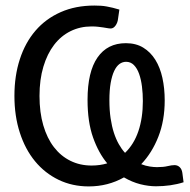

<svg xmlns="http://www.w3.org/2000/svg" viewBox="-20 -668 686 695"><path d="M644.5 -8.3Q622.1 -1 596.2 2.7Q570.3 6.3 544.4 6.3Q517.6 6.3 487.8 -1.2Q458 -8.8 428.7 -25.9Q370.6 6.8 301.3 6.8Q241.7 6.8 192.1 -17.1Q142.6 -41 106.9 -84.2Q71.3 -127.4 51.8 -187.7Q32.2 -248 32.2 -320.8Q32.2 -393.6 51.8 -453.6Q71.3 -513.7 108.4 -556.9Q145.5 -600.1 199.5 -624Q253.4 -647.9 321.8 -647.9Q334 -647.9 345 -647.2Q356 -646.5 366.5 -644.5Q377 -642.6 388.2 -639.9Q399.4 -637.2 412.1 -633.3L407.2 -599.6Q405.8 -585.9 398.2 -575.4Q390.6 -564.9 380.9 -564.9Q375 -564.9 368.7 -566.2Q362.3 -567.4 354.2 -568.6Q346.2 -569.8 335.9 -571Q325.7 -572.3 311.5 -572.3Q270 -572.3 235.4 -555.2Q200.7 -538.1 175.8 -505.6Q150.9 -473.1 137 -426.5Q123 -379.9 123 -320.8Q123 -261.2 136.7 -214.4Q150.4 -167.5 175.3 -135.3Q200.2 -103 234.9 -85.9Q269.5 -68.8 311.5 -68.8Q327.1 -68.8 341.1 -70.8Q355 -72.8 368.2 -76.7Q336.9 -113.8 316.9 -170.2Q296.9 -226.6 296.9 -306.6Q296.9 -407.7 332.8 -459.7Q368.7 -511.7 435.5 -511.7Q472.2 -511.7 498.5 -495.6Q524.9 -479.5 542.2 -451.7Q559.6 -423.8 567.9 -386Q576.2 -348.1 576.2 -304.7Q576.2 -231.4 553.2 -173.1Q530.3 -114.7 491.2 -73.7Q507.3 -67.4 522.2 -65.2Q537.1 -63 548.3 -63Q571.8 -63 586.7 -66.7Q601.6 -70.3 611.8 -70.3Q622.6 -70.3 630.4 -63Q638.2 -55.7 640.1 -42ZM376 -305.2Q376 -269 380.4 -239.7Q384.8 -210.4 392.3 -187.3Q399.9 -164.1 410.2 -146Q420.4 -127.9 432.6 -114.7Q464.8 -145.5 481 -193.4Q497.1 -241.2 497.1 -302.2Q497.1 -329.1 493.9 -354.7Q490.7 -380.4 483.6 -400.4Q476.6 -420.4 464.8 -432.4Q453.1 -444.3 436.5 -444.3Q423.3 -444.3 412.4 -436.3Q401.4 -428.2 393.3 -411.1Q385.3 -394 380.6 -367.7Q376 -341.3 376 -305.2Z"/></svg>

Font: Carlito
Style: Regular
Weight: 400
Designer: Lukasz Dziedzic
Foundry: tyPoland Lukasz Dziedzic
Version: Version 1.104